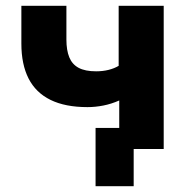

<svg xmlns="http://www.w3.org/2000/svg" viewBox="-20 -516 670 665"><path d="M443 129H311V-73H525V0H443ZM393 0V-168Q366 -156 338 -150.5Q310 -145 283 -145Q206 -145 155 -170Q104 -195 79 -244Q54 -293 54 -365V-496H210V-379Q210 -342 220 -317.5Q230 -293 252.5 -281Q275 -269 313 -269Q336 -269 356 -274Q376 -279 391 -288V-496H547V0Z"/></svg>

Font: Nunito Sans 10pt ExtraBold
Style: Regular
Weight: 800
Designer: Vernon Adams
Foundry: Vernon Adams
Version: Version 3.101;gftools[0.9.27]